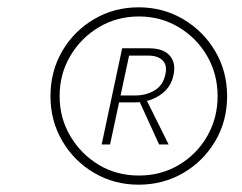

<svg xmlns="http://www.w3.org/2000/svg" viewBox="-20 -731 663 525"><path d="M359 -226Q292 -226 237 -258.5Q182 -291 150 -346Q118 -401 118 -468Q118 -536 150 -591Q182 -646 237 -678.5Q292 -711 359 -711Q426 -711 481 -678.5Q536 -646 568.5 -591Q601 -536 601 -468Q601 -400 568.5 -345Q536 -290 481 -258Q426 -226 359 -226ZM415 -336 358 -461 378 -463 441 -336ZM360 -251Q420 -251 469 -280Q518 -309 546.5 -358.5Q575 -408 575 -468Q575 -529 546 -578.5Q517 -628 468 -657Q419 -686 360 -686Q300 -686 251 -657Q202 -628 172.5 -578.5Q143 -529 143 -468Q143 -408 172.5 -358.5Q202 -309 250.5 -280Q299 -251 360 -251ZM258 -336 314 -599H387Q427 -599 444.5 -578.5Q462 -558 454 -524Q447 -491 417.5 -471Q388 -451 348 -451H285L290 -470H350Q380 -470 403 -484Q426 -498 432 -527Q438 -552 425 -565.5Q412 -579 385 -579H333L281 -336Z"/></svg>

Font: Ysabeau ExtraLight
Style: Italic
Weight: 250
Italic angle: -12°
Version: Version 2.000;gftools[0.9.27.dev2+g8671c4b]